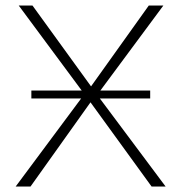

<svg xmlns="http://www.w3.org/2000/svg" viewBox="-20 -678 666 698"><path d="M531 0 309 -306 91 0H37L275 -320H94V-349H277L48 -658H98L311 -364L521 -658H574L345 -349H526V-320H343L582 0Z"/></svg>

Font: Ysabeau Infant Light
Style: Regular
Weight: 300
Designer: Christian Thalmann (Catharsis Fonts)
Version: Version 0.003